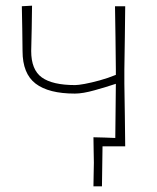

<svg xmlns="http://www.w3.org/2000/svg" viewBox="-20 -516 554 677"><path d="M309.5 141Q310 120 310.2 99.2Q310.5 78.5 311 57.5Q310.5 36 310.2 14Q310 -8 309.5 -32Q329 -31.5 348.5 -31Q368 -30.5 386.5 -29.5Q387 -71.5 387.5 -121.5Q388 -171.5 388.5 -220.5Q355.5 -209.5 313.8 -197.8Q272 -186 244 -186Q151.5 -186 105.5 -221.2Q59.5 -256.5 59.5 -336Q59 -374.5 58.5 -414Q58 -453.5 57 -494L93 -496Q92.5 -455 91.8 -415Q91 -375 90 -336Q90 -270 127.5 -243Q165 -216 245 -216Q255.5 -216 278.8 -220.2Q302 -224.5 331.2 -232.5Q360.5 -240.5 388.5 -252V-271Q388 -332 387.2 -385Q386.5 -438 385.5 -494H421.5Q421 -438 420.2 -385Q419.5 -332 418.5 -271V-221Q419.5 -160.5 420.2 -108.5Q421 -56.5 421.5 0H341.5L339.5 141Z"/></svg>

Font: Commissioner Loud Thin
Style: Regular
Weight: 100
Designer: Kostas Bartsokas
Foundry: Kostas Bartsokas
Version: Version 1.000; ttfautohint (v1.8.3)